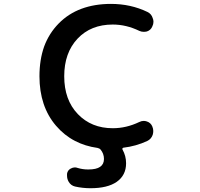

<svg xmlns="http://www.w3.org/2000/svg" viewBox="-20 -784 1040 1000"><path d="M451.2 196.3Q410.2 196.3 371.1 187.5Q349.6 182.6 337.9 163.1Q329.1 148.4 329.1 130.9Q329.1 126 329.1 121.1Q332 102.5 348.6 93.8Q359.4 87.9 370.1 87.9Q377 87.9 384.8 90.8Q411.1 98.6 437.5 98.6Q439.5 98.6 440.4 98.6H441.4Q521.5 98.6 521.5 43.9Q521.5 16.6 503.9 -4.9Q498 -11.7 487.3 -13.7Q423.8 -22.5 371.1 -49.8Q314.5 -79.1 271.5 -129.4Q228.5 -179.7 207 -244.1Q185.5 -308.6 185.5 -386.7Q185.5 -472.7 210 -542Q235.4 -610.4 285.6 -661.6Q335.9 -712.9 404.3 -738.3Q472.7 -763.7 557.6 -763.7Q661.1 -763.7 748 -721.7Q768.6 -711.9 775.4 -689.5Q779.3 -679.7 779.3 -670.9Q779.3 -658.2 773.4 -646.5Q765.6 -627 745.1 -620.1Q736.3 -618.2 728.5 -618.2Q716.8 -618.2 706.1 -623Q637.7 -656.2 567.4 -656.2Q453.1 -656.2 383.8 -582.5Q314.5 -508.8 314.5 -386.7Q314.5 -263.7 385.3 -189.9Q456.1 -116.2 567.4 -116.2Q637.7 -116.2 705.1 -148.4Q716.8 -154.3 728.5 -154.3Q736.3 -154.3 745.1 -151.4Q765.6 -144.5 773.4 -125Q778.3 -113.3 778.3 -101.6Q778.3 -91.8 775.4 -82Q767.6 -59.6 747.1 -49.8Q688.5 -22.5 622.1 -14.6Q619.1 -13.7 617.7 -10.7Q616.2 -7.8 618.2 -4.9Q636.7 28.3 636.7 66.4Q636.7 128.9 587.9 163.1Q540 196.3 451.2 196.3Z"/></svg>

Font: Rounded-X Mgen+ 1m medium
Style: Regular
Weight: 500
Designer: [Source Han Sans]
Ryoko NISHIZUKA  (kana & ideographs); Paul D. Hunt (Latin, Greek & Cyrillic); Wenlong ZHANG  (bopomofo
Version: Version 1.059.20150602